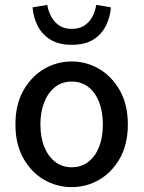

<svg xmlns="http://www.w3.org/2000/svg" viewBox="-20 -752 586 784"><path d="M273 12Q212 12 160 -18Q108 -48 75.5 -105.5Q43 -163 43 -244Q43 -325 75.5 -382.5Q108 -440 160 -470.5Q212 -501 273 -501Q333 -501 385 -470.5Q437 -440 469.5 -382.5Q502 -325 502 -244Q502 -163 469.5 -105.5Q437 -48 385 -18Q333 12 273 12ZM273 -69Q312 -69 340.5 -91Q369 -113 384.5 -152Q400 -191 400 -244Q400 -296 384.5 -335.5Q369 -375 340.5 -397Q312 -419 273 -419Q234 -419 205.5 -397Q177 -375 161 -335.5Q145 -296 145 -244Q145 -191 161 -152Q177 -113 205.5 -91Q234 -69 273 -69ZM273 -569Q219 -569 184.5 -591Q150 -613 133 -648Q116 -683 113 -722L173 -732Q177 -707 189 -684.5Q201 -662 221.5 -648Q242 -634 273 -634Q304 -634 325 -648Q346 -662 357.5 -684.5Q369 -707 373 -732L433 -722Q430 -683 413 -648Q396 -613 362 -591Q328 -569 273 -569Z"/></svg>

Font: Source Sans 3 ExtraLight Medium
Style: Regular
Weight: 500
Version: Version 3.052;hotconv 1.1.0;makeotfexe 2.6.0